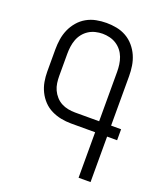

<svg xmlns="http://www.w3.org/2000/svg" viewBox="-138 -832 775 920"><g transform="rotate(20 250.0 -371.5)"><path d="M373 0V-232H250Q224 -232 198.5 -237Q173 -242 149.5 -253.5Q126 -265 108 -284Q90 -303 78.5 -326.5Q67 -350 62.5 -375.5Q58 -401 58 -427V-540Q58 -566 62 -592Q66 -618 76.5 -642Q87 -666 104.5 -686.5Q122 -707 145 -720Q168 -733 194 -738Q220 -743 246 -743Q272 -743 298 -738Q324 -733 347 -720Q370 -707 387.5 -686.5Q405 -666 415.5 -642Q426 -618 430 -592Q434 -566 434 -540V-288H485V-232H434V0ZM373 -288V-540Q373 -558 370.5 -576.5Q368 -595 361.5 -612.5Q355 -630 343.5 -644.5Q332 -659 316.5 -669Q301 -679 282.5 -683.5Q264 -688 246 -688Q228 -688 209.5 -683.5Q191 -679 175.5 -669Q160 -659 148.5 -644.5Q137 -630 130.5 -612.5Q124 -595 121.5 -576.5Q119 -558 119 -540V-427Q119 -409 121.5 -391Q124 -373 131.5 -356.5Q139 -340 151.5 -326Q164 -312 180 -303.5Q196 -295 214 -291.5Q232 -288 250 -288Z"/></g></svg>

Font: Iosevka Light
Style: Regular
Weight: 300
Monospace: yes
Designer: Belleve Invis
Foundry: Belleve Invis
Version: Version 32.5.0; ttfautohint (v1.8.4)